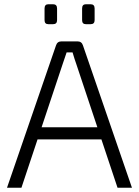

<svg xmlns="http://www.w3.org/2000/svg" viewBox="-20 -885 655 905"><path d="M230 -771H208Q190 -771 190 -790V-845Q190 -865 208 -865H230Q249 -865 249 -845V-790Q249 -771 230 -771ZM407 -771H385Q367 -771 367 -790V-845Q367 -865 385 -865H407Q426 -865 426 -845V-790Q426 -771 407 -771ZM458 -228H157L81 0H13L244 -671Q250 -690 270 -690H345Q365 -690 371 -671L602 0H534ZM439 -285 340 -582Q338 -587 331.5 -607Q325 -627 322 -638H294L275 -582L176 -285Z"/></svg>

Font: Exo 2.0 Light
Style: Regular
Weight: 300
Designer: Natanael Gama
Version: Version 1.001;PS 001.001;hotconv 1.0.70;makeotf.lib2.5.58329